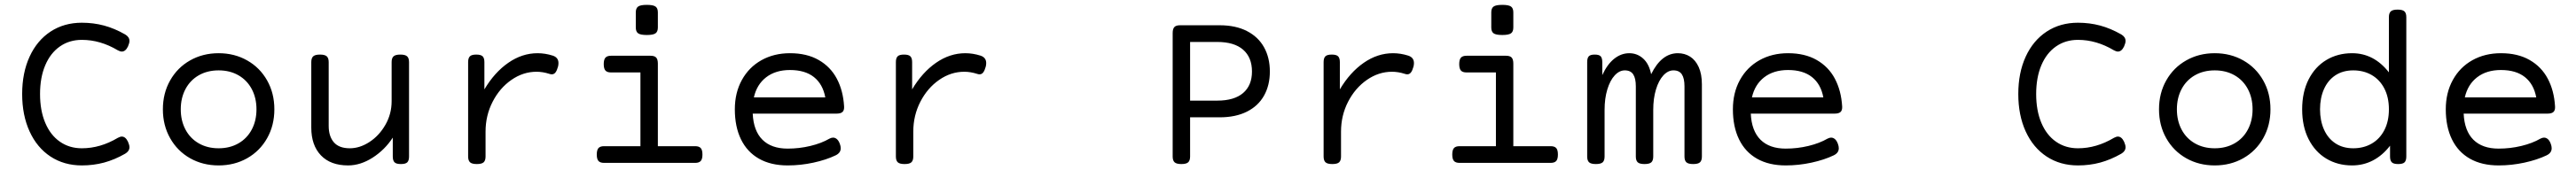

<svg xmlns="http://www.w3.org/2000/svg" viewBox="-20 -686 10833 716"><path d="M506.3 -541Q524.4 -530.3 524.4 -513.7Q524.4 -504.4 518.1 -490.2Q507.8 -468.8 492.2 -468.8Q485.4 -468.8 475.6 -474.1Q401.9 -518.1 324.2 -518.1Q271.5 -518.1 231.7 -490.2Q191.9 -462.4 170.2 -410.9Q148.4 -359.4 148.4 -290Q148.4 -220.7 170.2 -168.9Q191.9 -117.2 231.7 -89.4Q271.5 -61.5 324.2 -61.5Q401.9 -61.5 475.6 -105.5Q485.4 -110.8 492.2 -110.8Q507.8 -110.8 518.1 -89.4Q524.4 -75.2 524.4 -65.9Q524.4 -49.3 506.3 -38.6Q461.9 -13.2 417.5 -1.2Q373 10.7 324.2 10.7Q249.5 10.7 192.6 -26.6Q135.7 -64 104.5 -132.3Q73.2 -200.7 73.2 -290Q73.2 -379.4 104.5 -447.5Q135.7 -515.6 192.6 -553Q249.5 -590.3 324.2 -590.3Q373 -590.3 417.5 -578.4Q461.9 -566.4 506.3 -541Z M1133.8 -225.6Q1133.8 -157.7 1103.3 -103.8Q1072.8 -49.8 1019.3 -19.5Q965.8 10.7 899.4 10.7Q833 10.7 779.5 -19.5Q726.1 -49.8 695.6 -103.8Q665 -157.7 665 -225.6Q665 -293.5 695.6 -347.4Q726.1 -401.4 779.5 -431.6Q833 -461.9 899.4 -461.9Q965.8 -461.9 1019.3 -431.6Q1072.8 -401.4 1103.3 -347.4Q1133.8 -293.5 1133.8 -225.6ZM740.2 -225.6Q740.2 -177.7 760 -140.4Q779.8 -103 815.9 -82.3Q852.1 -61.5 899.4 -61.5Q946.8 -61.5 982.9 -82.3Q1019 -103 1038.8 -140.4Q1058.6 -177.7 1058.6 -225.6Q1058.6 -273.4 1038.8 -310.8Q1019 -348.1 982.9 -368.9Q946.8 -389.6 899.4 -389.6Q852.1 -389.6 815.9 -368.9Q779.8 -348.1 760 -310.8Q740.2 -273.4 740.2 -225.6Z M1700.2 -424.3V-26.9Q1700.2 -9.8 1692.9 -2.4Q1685.5 4.9 1666.5 4.9H1665.5Q1646.5 4.9 1639.2 -2.4Q1631.8 -9.8 1631.8 -26.9V-106.4Q1598.6 -55.2 1547.4 -22.2Q1496.1 10.7 1443.8 10.7Q1370.1 10.7 1329.6 -31.7Q1289.1 -74.2 1289.1 -148.4V-424.3Q1289.1 -441.4 1297.1 -448.7Q1305.2 -456.1 1325.2 -456.1H1326.2Q1346.2 -456.1 1354.2 -448.7Q1362.3 -441.4 1362.3 -424.3V-155.8Q1362.3 -111.8 1384 -86.7Q1405.8 -61.5 1451.2 -61.5Q1493.2 -61.5 1533.9 -88.1Q1574.7 -114.7 1600.8 -160.4Q1627 -206.1 1627 -259.8V-424.3Q1627 -441.4 1635 -448.7Q1643.1 -456.1 1663.1 -456.1H1664.1Q1684.1 -456.1 1692.1 -448.7Q1700.2 -441.4 1700.2 -424.3Z M2304.7 -451.7Q2328.6 -443.8 2328.6 -420.4Q2328.6 -412.6 2326.7 -405.3Q2322.3 -389.2 2316.2 -381.1Q2310.1 -373 2300.8 -373Q2295.4 -373 2290 -375Q2262.7 -383.8 2236.3 -383.8Q2180.2 -383.8 2130.9 -349.6Q2081.5 -315.4 2051.8 -257.6Q2022 -199.7 2022 -131.8V-26.9Q2022 -9.8 2013.9 -2.4Q2005.9 4.9 1985.8 4.9H1984.9Q1964.8 4.9 1956.8 -2.4Q1948.7 -9.8 1948.7 -26.9V-424.3Q1948.7 -441.4 1956.1 -448.7Q1963.4 -456.1 1982.4 -456.1H1983.4Q2002.4 -456.1 2009.8 -448.7Q2017.1 -441.4 2017.1 -424.3V-309.6Q2059.6 -381.3 2117.7 -421.6Q2175.8 -461.9 2240.7 -461.9Q2272.5 -461.9 2304.7 -451.7Z M2746.6 -418V-70.3H2903.3Q2919.9 -70.3 2927 -62.3Q2934.1 -54.2 2934.1 -35.2Q2934.1 -16.1 2927 -8.1Q2919.9 0 2903.3 0H2520.5Q2503.9 0 2496.8 -8.1Q2489.7 -16.1 2489.7 -35.2Q2489.7 -54.2 2496.8 -62.3Q2503.9 -70.3 2520.5 -70.3H2673.3V-380.9H2549.8Q2533.2 -380.9 2526.1 -388.9Q2519 -397 2519 -416Q2519 -435.1 2526.1 -443.1Q2533.2 -451.2 2549.8 -451.2H2715.8Q2732.4 -451.2 2739.5 -443.6Q2746.6 -436 2746.6 -418ZM2700.2 -538.6Q2673.3 -538.6 2663.6 -545.7Q2653.8 -552.7 2653.8 -570.3V-633.8Q2653.8 -651.4 2663.6 -658.4Q2673.3 -665.5 2700.2 -665.5Q2727.1 -665.5 2736.8 -658.4Q2746.6 -651.4 2746.6 -633.8V-570.3Q2746.6 -552.7 2736.8 -545.7Q2727.1 -538.6 2700.2 -538.6Z M3529.8 -237.8Q3530.8 -221.7 3523.2 -214.6Q3515.6 -207.5 3499 -207.5H3145.5Q3148.9 -134.8 3186.5 -97.4Q3224.1 -60.1 3292.5 -60.1Q3341.3 -60.1 3387.9 -71.3Q3434.6 -82.5 3468.3 -102.1Q3476.6 -106.4 3483.4 -106.4Q3492.7 -106.4 3500.2 -99.4Q3507.8 -92.3 3512.2 -79.1Q3515.6 -70.3 3515.6 -61.5Q3515.6 -42 3494.1 -31.7Q3454.6 -12.7 3400.9 -1Q3347.2 10.7 3292.5 10.7Q3221.7 10.7 3171.9 -17.6Q3122.1 -45.9 3096.2 -99.1Q3070.3 -152.3 3070.3 -225.6Q3070.3 -295.4 3099.9 -349.1Q3129.4 -402.8 3182.1 -432.4Q3234.9 -461.9 3302.2 -461.9Q3373 -461.9 3422.9 -433.3Q3472.7 -404.8 3499.3 -354.5Q3525.9 -304.2 3529.8 -237.8ZM3150.4 -275.9H3450.7Q3440.4 -331.5 3403.1 -361.3Q3365.7 -391.1 3302.2 -391.1Q3241.7 -391.1 3202.1 -360.6Q3162.6 -330.1 3150.4 -275.9Z M4103.5 -451.7Q4127.4 -443.8 4127.4 -420.4Q4127.4 -412.6 4125.5 -405.3Q4121.1 -389.2 4115 -381.1Q4108.9 -373 4099.6 -373Q4094.2 -373 4088.9 -375Q4061.5 -383.8 4035.2 -383.8Q3979 -383.8 3929.7 -349.6Q3880.4 -315.4 3850.6 -257.6Q3820.8 -199.7 3820.8 -131.8V-26.9Q3820.8 -9.8 3812.7 -2.4Q3804.7 4.9 3784.7 4.9H3783.7Q3763.7 4.9 3755.6 -2.4Q3747.6 -9.8 3747.6 -26.9V-424.3Q3747.6 -441.4 3754.9 -448.7Q3762.2 -456.1 3781.2 -456.1H3782.2Q3801.3 -456.1 3808.6 -448.7Q3815.9 -441.4 3815.9 -424.3V-309.6Q3858.4 -381.3 3916.5 -421.6Q3974.6 -461.9 4039.6 -461.9Q4071.3 -461.9 4103.5 -451.7Z M5320.3 -384.8Q5320.3 -327.1 5295.9 -283.4Q5271.5 -239.7 5223.9 -215.8Q5176.3 -191.9 5109.4 -191.9H4984.9V-26.9Q4984.9 -9.8 4976.8 -2.4Q4968.8 4.9 4948.7 4.9H4947.8Q4927.7 4.9 4919.7 -2.4Q4911.6 -9.8 4911.6 -26.9V-546.4Q4911.6 -564.5 4918.7 -572Q4925.8 -579.6 4942.4 -579.6H4984.9H5109.4Q5176.3 -579.6 5223.9 -555.2Q5271.5 -530.8 5295.9 -486.8Q5320.3 -442.9 5320.3 -384.8ZM5245.1 -384.8Q5245.1 -444.3 5207.8 -476.8Q5170.4 -509.3 5099.1 -509.3H4984.9V-262.2H5099.1Q5170.4 -262.2 5207.8 -294.2Q5245.1 -326.2 5245.1 -384.8Z M5902.3 -451.7Q5926.3 -443.8 5926.3 -420.4Q5926.3 -412.6 5924.3 -405.3Q5919.9 -389.2 5913.8 -381.1Q5907.7 -373 5898.4 -373Q5893.1 -373 5887.7 -375Q5860.4 -383.8 5834 -383.8Q5777.8 -383.8 5728.5 -349.6Q5679.2 -315.4 5649.4 -257.6Q5619.6 -199.7 5619.6 -131.8V-26.9Q5619.6 -9.8 5611.6 -2.4Q5603.5 4.9 5583.5 4.9H5582.5Q5562.5 4.9 5554.4 -2.4Q5546.4 -9.8 5546.4 -26.9V-424.3Q5546.4 -441.4 5553.7 -448.7Q5561 -456.1 5580.1 -456.1H5581.1Q5600.1 -456.1 5607.4 -448.7Q5614.7 -441.4 5614.7 -424.3V-309.6Q5657.2 -381.3 5715.3 -421.6Q5773.4 -461.9 5838.4 -461.9Q5870.1 -461.9 5902.3 -451.7Z M6344.2 -418V-70.3H6501Q6517.6 -70.3 6524.7 -62.3Q6531.7 -54.2 6531.7 -35.2Q6531.7 -16.1 6524.7 -8.1Q6517.6 0 6501 0H6118.2Q6101.6 0 6094.5 -8.1Q6087.4 -16.1 6087.4 -35.2Q6087.4 -54.2 6094.5 -62.3Q6101.6 -70.3 6118.2 -70.3H6271V-380.9H6147.5Q6130.9 -380.9 6123.8 -388.9Q6116.7 -397 6116.7 -416Q6116.7 -435.1 6123.8 -443.1Q6130.9 -451.2 6147.5 -451.2H6313.5Q6330.1 -451.2 6337.2 -443.6Q6344.2 -436 6344.2 -418ZM6297.9 -538.6Q6271 -538.6 6261.2 -545.7Q6251.5 -552.7 6251.5 -570.3V-633.8Q6251.5 -651.4 6261.2 -658.4Q6271 -665.5 6297.9 -665.5Q6324.7 -665.5 6334.5 -658.4Q6344.2 -651.4 6344.2 -633.8V-570.3Q6344.2 -552.7 6334.5 -545.7Q6324.7 -538.6 6297.9 -538.6Z M7137.2 -331.1V-26.9Q7137.2 -9.8 7129.2 -2.4Q7121.1 4.9 7101.1 4.9H7100.1Q7080.1 4.9 7072 -2.4Q7064 -9.8 7064 -26.9V-322.3Q7064 -356 7053 -372.8Q7042 -389.6 7017.6 -389.6Q6994.6 -389.6 6975.1 -368.4Q6955.6 -347.2 6944.1 -309.3Q6932.6 -271.5 6932.6 -223.1V-26.9Q6932.6 -9.8 6924.6 -2.4Q6916.5 4.9 6896.5 4.9H6895.5Q6875.5 4.9 6867.4 -2.4Q6859.4 -9.8 6859.4 -26.9V-322.3Q6859.4 -356 6848.4 -372.8Q6837.4 -389.6 6813 -389.6Q6790 -389.6 6770.5 -368.4Q6751 -347.2 6739.5 -309.3Q6728 -271.5 6728 -223.1V-26.9Q6728 -9.8 6720 -2.4Q6711.9 4.9 6691.9 4.9H6690.9Q6670.9 4.9 6662.8 -2.4Q6654.8 -9.8 6654.8 -26.9V-424.3Q6654.8 -441.4 6661.4 -448.7Q6668 -456.1 6686 -456.1H6687Q6705.1 -456.1 6711.7 -448.7Q6718.3 -441.4 6718.3 -424.3V-369.6Q6739.3 -415.5 6768.6 -438.7Q6797.9 -461.9 6832 -461.9Q6865.2 -461.9 6890.1 -439.5Q6915 -417 6923.8 -373.5Q6967.3 -461.9 7036.1 -461.9Q7064.9 -461.9 7087.6 -447.5Q7110.4 -433.1 7123.8 -403.6Q7137.2 -374 7137.2 -331.1Z M7727.1 -237.8Q7728 -221.7 7720.5 -214.6Q7712.9 -207.5 7696.3 -207.5H7342.8Q7346.2 -134.8 7383.8 -97.4Q7421.4 -60.1 7489.7 -60.1Q7538.6 -60.1 7585.2 -71.3Q7631.8 -82.5 7665.5 -102.1Q7673.8 -106.4 7680.7 -106.4Q7689.9 -106.4 7697.5 -99.4Q7705.1 -92.3 7709.5 -79.1Q7712.9 -70.3 7712.9 -61.5Q7712.9 -42 7691.4 -31.7Q7651.9 -12.7 7598.1 -1Q7544.4 10.7 7489.7 10.7Q7418.9 10.7 7369.1 -17.6Q7319.3 -45.9 7293.5 -99.1Q7267.6 -152.3 7267.6 -225.6Q7267.6 -295.4 7297.1 -349.1Q7326.7 -402.8 7379.4 -432.4Q7432.1 -461.9 7499.5 -461.9Q7570.3 -461.9 7620.1 -433.3Q7669.9 -404.8 7696.5 -354.5Q7723.1 -304.2 7727.1 -237.8ZM7347.7 -275.9H7647.9Q7637.7 -331.5 7600.3 -361.3Q7563 -391.1 7499.5 -391.1Q7439 -391.1 7399.4 -360.6Q7359.9 -330.1 7347.7 -275.9Z M8900.9 -541Q8918.9 -530.3 8918.9 -513.7Q8918.9 -504.4 8912.6 -490.2Q8902.3 -468.8 8886.7 -468.8Q8879.9 -468.8 8870.1 -474.1Q8796.4 -518.1 8718.8 -518.1Q8666 -518.1 8626.2 -490.2Q8586.4 -462.4 8564.7 -410.9Q8543 -359.4 8543 -290Q8543 -220.7 8564.7 -168.9Q8586.4 -117.2 8626.2 -89.4Q8666 -61.5 8718.8 -61.5Q8796.4 -61.5 8870.1 -105.5Q8879.9 -110.8 8886.7 -110.8Q8902.3 -110.8 8912.6 -89.4Q8918.9 -75.2 8918.9 -65.9Q8918.9 -49.3 8900.9 -38.6Q8856.4 -13.2 8812 -1.2Q8767.6 10.7 8718.8 10.7Q8644 10.7 8587.2 -26.6Q8530.3 -64 8499 -132.3Q8467.8 -200.7 8467.8 -290Q8467.8 -379.4 8499 -447.5Q8530.3 -515.6 8587.2 -553Q8644 -590.3 8718.8 -590.3Q8767.6 -590.3 8812 -578.4Q8856.4 -566.4 8900.9 -541Z M9528.3 -225.6Q9528.3 -157.7 9497.8 -103.8Q9467.3 -49.8 9413.8 -19.5Q9360.4 10.7 9293.9 10.7Q9227.5 10.7 9174.1 -19.5Q9120.6 -49.8 9090.1 -103.8Q9059.6 -157.7 9059.6 -225.6Q9059.6 -293.5 9090.1 -347.4Q9120.6 -401.4 9174.1 -431.6Q9227.5 -461.9 9293.9 -461.9Q9360.4 -461.9 9413.8 -431.6Q9467.3 -401.4 9497.8 -347.4Q9528.3 -293.5 9528.3 -225.6ZM9134.8 -225.6Q9134.8 -177.7 9154.5 -140.4Q9174.3 -103 9210.4 -82.3Q9246.6 -61.5 9293.9 -61.5Q9341.3 -61.5 9377.4 -82.3Q9413.6 -103 9433.3 -140.4Q9453.1 -177.7 9453.1 -225.6Q9453.1 -273.4 9433.3 -310.8Q9413.6 -348.1 9377.4 -368.9Q9341.3 -389.6 9293.9 -389.6Q9246.6 -389.6 9210.4 -368.9Q9174.3 -348.1 9154.5 -310.8Q9134.8 -273.4 9134.8 -225.6Z M10099.6 -613.8V-26.9Q10099.6 -9.8 10092.3 -2.4Q10085 4.9 10065.9 4.9H10064.9Q10045.9 4.9 10038.6 -2.4Q10031.2 -9.8 10031.2 -26.9V-72.3Q10000.5 -32.2 9960 -10.7Q9919.4 10.7 9871.6 10.7Q9811 10.7 9763.4 -17.8Q9715.8 -46.4 9688.7 -99.9Q9661.6 -153.3 9661.6 -225.6Q9661.6 -297.9 9688.7 -351.3Q9715.8 -404.8 9763.4 -433.3Q9811 -461.9 9871.6 -461.9Q9963.4 -461.9 10026.4 -381.3V-613.8Q10026.4 -630.9 10034.4 -638.2Q10042.5 -645.5 10062.5 -645.5H10063.5Q10083.5 -645.5 10091.6 -638.2Q10099.6 -630.9 10099.6 -613.8ZM9736.8 -225.6Q9736.8 -177.7 9753.4 -140.4Q9770 -103 9801.5 -82.3Q9833 -61.5 9876.5 -61.5Q9919.9 -61.5 9953.9 -81.1Q9987.8 -100.6 10007.1 -137.7Q10026.4 -174.8 10026.4 -225.6Q10026.4 -276.4 10007.1 -313.5Q9987.8 -350.6 9953.9 -370.1Q9919.9 -389.6 9876.5 -389.6Q9833 -389.6 9801.5 -368.9Q9770 -348.1 9753.4 -310.8Q9736.8 -273.4 9736.8 -225.6Z M10725.1 -237.8Q10726.1 -221.7 10718.5 -214.6Q10710.9 -207.5 10694.3 -207.5H10340.8Q10344.2 -134.8 10381.8 -97.4Q10419.4 -60.1 10487.8 -60.1Q10536.6 -60.1 10583.3 -71.3Q10629.9 -82.5 10663.6 -102.1Q10671.9 -106.4 10678.7 -106.4Q10688 -106.4 10695.6 -99.4Q10703.1 -92.3 10707.5 -79.1Q10710.9 -70.3 10710.9 -61.5Q10710.9 -42 10689.5 -31.7Q10649.9 -12.7 10596.2 -1Q10542.5 10.7 10487.8 10.7Q10417 10.7 10367.2 -17.6Q10317.4 -45.9 10291.5 -99.1Q10265.6 -152.3 10265.6 -225.6Q10265.6 -295.4 10295.2 -349.1Q10324.7 -402.8 10377.4 -432.4Q10430.2 -461.9 10497.6 -461.9Q10568.4 -461.9 10618.2 -433.3Q10668 -404.8 10694.6 -354.5Q10721.2 -304.2 10725.1 -237.8ZM10345.7 -275.9H10646Q10635.7 -331.5 10598.4 -361.3Q10561 -391.1 10497.6 -391.1Q10437 -391.1 10397.5 -360.6Q10357.9 -330.1 10345.7 -275.9Z"/></svg>

Font: Courier Prime Code
Style: Regular
Weight: 400
Designer: Alan Dague-Greene
Foundry: Quote-Unquote Apps
Version: Version 3.0318